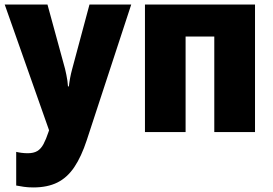

<svg xmlns="http://www.w3.org/2000/svg" viewBox="-20 -573 1185 833"><path d="M0.5 -553.2H186L262.2 -274.4Q265.1 -262.7 267.8 -249Q270.5 -235.4 272.5 -222.4Q274.4 -209.5 274.9 -198.2H278.8Q280.8 -216.3 284.2 -234.6Q287.6 -252.9 293 -272.9L368.2 -553.2H549.3L356.4 35.2Q333 106.4 302.5 151.9Q272 197.3 229 218.8Q186 240.2 124.5 240.2Q101.6 240.2 83.5 237.5Q65.4 234.9 50.3 231.9V85.9Q60.5 88.4 73.7 90.1Q86.9 91.8 100.1 91.8Q126 91.8 141.8 82.3Q157.7 72.8 168.7 52.2Q179.7 31.7 190.4 -0.5L192.9 -7.8Z M1086.4 -553.2V0H909.7V-414.6H785.2V0H608.9V-553.2Z"/></svg>

Font: Open Sans SemiCondensed ExtraBold
Style: Regular
Weight: 800
Width: 4
Designer: Monotype Design Team
Foundry: Monotype Imaging Inc.
Version: Version 3.000